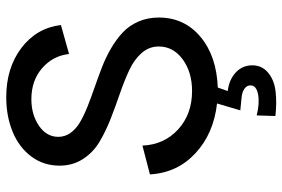

<svg xmlns="http://www.w3.org/2000/svg" viewBox="-164 -538 900 612"><g transform="rotate(-90 286.0 -232.0)"><path d="M224.1 136.2Q262.7 146 291.3 140.6Q319.8 135.3 319.8 116.2Q319.8 104.5 308.8 96.9Q297.9 89.4 279.8 87.9L240.2 84L262.2 9.8Q166 -1 103.5 -59.1Q41 -117.2 36.1 -204.1L127.9 -228Q130.9 -158.7 179.4 -114.3Q228 -69.8 301.8 -69.8Q362.3 -69.8 403.1 -99.9Q443.8 -129.9 443.8 -175.8Q443.8 -207 422.9 -230.7Q401.9 -254.4 368.4 -270Q335 -285.6 294.4 -299.6Q253.9 -313.5 213.4 -329.3Q172.9 -345.2 139.4 -365.2Q106 -385.3 85 -417.7Q64 -450.2 64 -492.2Q64 -543 93 -582Q122.1 -621.1 171.6 -641.6Q221.2 -662.1 282.2 -662.1Q375.5 -662.1 439.2 -613.8Q502.9 -565.4 512.2 -487.8L419.9 -461.9Q414.1 -513.7 374.5 -547.9Q335 -582 275.9 -582Q226.6 -582 191.2 -557.9Q155.8 -533.7 155.8 -496.1Q155.8 -474.6 168.7 -456.8Q181.6 -439 203.6 -426.3Q225.6 -413.6 254.2 -402.3Q282.7 -391.1 314.5 -380.1Q346.2 -369.1 377.7 -356.9Q409.2 -344.7 437.7 -328.1Q466.3 -311.5 488.3 -291Q510.3 -270.5 523.2 -241Q536.1 -211.4 536.1 -175.8Q536.1 -94.7 474.9 -43.2Q413.6 8.3 313 12.2L301.8 43.9Q338.4 48.3 361.1 69.6Q383.8 90.8 383.8 122.1Q383.8 152.8 360.6 172.4Q337.4 191.9 301.5 196.3Q265.6 200.7 222.2 195.8Z"/></g></svg>

Font: Apfel Grotezk
Style: Regular
Weight: 400
Designer: Luigi Gorlero
Foundry: © 2023, Luigi Gorlero & Collletttivo
Version: Version 2.000;Glyphs 3.2 (3217)